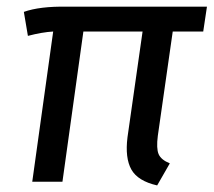

<svg xmlns="http://www.w3.org/2000/svg" viewBox="-20 -547 643 578"><path d="M591.8 -452.1H500L455.1 -138.2Q450.2 -100.1 457.5 -83Q464.8 -65.9 491.2 -55.2L453.1 11.2Q395 -2 375.5 -36.6Q356 -71.3 363.8 -133.8L409.2 -452.1H231L168 0H77.1L140.1 -452.1Q106.9 -450.2 64 -439L51.8 -511.2Q99.6 -528.3 181.2 -526.9H603Z"/></svg>

Font: FiraSans-Italic
Style: Italic
Weight: 400
Italic angle: -8°
Designer: Carrois Corporate & Edenspiekermann AG
Foundry: Carrois Corporate GbR & Edenspiekermann AG
Version: Version 3.106;PS 003.106;hotconv 1.0.70;makeotf.lib2.5.58329